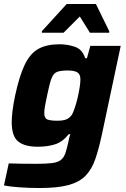

<svg xmlns="http://www.w3.org/2000/svg" viewBox="-21 -741 637 967"><path d="M178 206Q129 206 78.5 202.5Q28 199 -1 193L23 82Q54 83 91.5 83.5Q129 84 162 84Q211 84 240 80.5Q269 77 284.5 65.5Q300 54 308 31Q316 8 324 -29Q325 -38 327.5 -47Q330 -56 333 -65H325Q294 -26 256 -14Q218 -2 169 -2Q103 -2 70.5 -28.5Q38 -55 38 -126Q38 -177 55 -259Q77 -361 104.5 -417Q132 -473 173.5 -495.5Q215 -518 278 -518Q320 -518 357 -505Q394 -492 408 -448H417L434 -510H587L491 -58Q476 11 458.5 61.5Q441 112 410 144Q379 176 324 191Q269 206 178 206ZM268 -133Q296 -133 312.5 -139.5Q329 -146 341 -163Q347 -173 355 -196Q363 -219 369.5 -246.5Q376 -274 380 -299.5Q384 -325 384 -341Q384 -367 368.5 -376.5Q353 -386 321 -386Q285 -386 266.5 -379Q248 -372 238 -345Q228 -318 216 -259Q209 -228 205.5 -207Q202 -186 202 -172Q202 -146 217 -139.5Q232 -133 268 -133ZM190 -576V-584L315 -721H462L529 -584V-576H432L381 -658L299 -576Z"/></svg>

Font: Saira
Style: Bold Italic
Weight: 700
Italic angle: -12°
Designer: Hector Gatti with collaboration of the Omnibus-Type team
Foundry: Omnibus-Type
Version: Version 1.100; ttfautohint (v1.8.3)